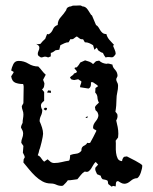

<svg xmlns="http://www.w3.org/2000/svg" viewBox="-20 -691 577 722"><path d="M300 -464Q308 -462 316 -459Q324 -456 330 -450Q334 -454 336 -456Q338 -458 339.5 -459.5Q341 -461 344 -461.5Q347 -462 353 -463Q363 -453 380 -451L385 -452Q390 -452 394 -450.5Q398 -449 403 -448Q403 -439 412.5 -429Q422 -419 422 -405L417 -394Q417 -387 420.5 -381.5Q424 -376 424 -369Q424 -356 421 -343.5Q418 -331 418 -317Q418 -306 417 -294Q416 -282 414 -271L421 -262L422 -255Q422 -246 417 -238Q420 -226 422.5 -213.5Q425 -201 425 -188L424 -174L415 -162Q416 -153 415.5 -140.5Q415 -128 416.5 -116Q418 -104 422.5 -95Q427 -86 439 -85Q439 -90 442.5 -96.5Q446 -103 453 -102L457 -103Q460 -101 469.5 -96.5Q479 -92 489 -86.5Q499 -81 507 -76Q515 -71 515 -68Q515 -58 509.5 -42Q504 -26 496 -21Q483 -21 471 -10.5Q459 0 448 0Q441 0 435 -3.5Q429 -7 424 -10Q417 -10 416 -2.5Q415 5 415 10L405 8L400 11L387 1L385 -11Q381 -14 376 -15Q371 -16 366 -17Q360 -22 359 -30L345 -36Q343 -41 340.5 -46Q338 -51 338 -56L339 -61L349 -72L340 -82Q335 -78 331 -71Q327 -64 323 -57.5Q319 -51 313.5 -47Q308 -43 299 -46Q290 -41 284 -33Q278 -25 271 -17Q262 -16 253 -14.5Q244 -13 235 -13Q231 -7 226.5 -2.5Q222 2 217 7L212 8Q201 8 191.5 3.5Q182 -1 171 -1Q154 -1 139.5 -9Q125 -17 112.5 -29Q100 -41 89 -54.5Q78 -68 68 -80L69 -92L73 -99Q73 -104 70.5 -108Q68 -112 66 -117Q66 -123 67 -129.5Q68 -136 68 -142L60 -154Q60 -163 63.5 -171.5Q67 -180 67 -189Q67 -195 64.5 -200.5Q62 -206 59 -211Q59 -216 61 -220.5Q63 -225 65 -229Q65 -237 66.5 -245Q68 -253 68 -261Q68 -269 65 -276.5Q62 -284 62 -292L68 -303L69 -365Q69 -369 67 -375Q50 -375 37.5 -380Q25 -385 22 -404L31 -418V-421L22 -426Q24 -437 30 -449.5Q36 -462 50 -462Q70 -462 87 -451.5Q104 -441 124 -441Q132 -433 138 -425Q144 -417 152 -410L142 -391L147 -378Q147 -372 145.5 -365.5Q144 -359 138 -355L146 -345V-312Q142 -309 138 -304.5Q134 -300 134 -295Q134 -286 139 -278Q139 -266 134 -256Q129 -246 129 -235Q134 -224 138 -211.5Q142 -199 142 -188Q142 -185 140.5 -176Q139 -167 136.5 -157Q134 -147 131.5 -138Q129 -129 128 -128Q126 -117 122 -107Q130 -104 135 -96Q140 -88 146 -83L159 -92Q164 -87 170 -82.5Q176 -78 184 -78Q198 -78 212 -81.5Q226 -85 240 -87Q243 -92 243 -97.5Q243 -103 244 -108Q255 -112 266.5 -113Q278 -114 286 -124Q286 -133 288.5 -136.5Q291 -140 294 -142Q297 -144 301 -146Q305 -148 308 -154L314 -153L319 -154Q325 -165 331 -176Q337 -187 342 -198V-201Q338 -203 334 -205Q330 -207 330 -212Q330 -223 340 -235Q350 -247 350 -258Q350 -260 348.5 -264Q347 -268 346 -270L339 -277L337 -288Q339 -293 343.5 -297Q348 -301 352 -305Q347 -314 346.5 -324.5Q346 -335 338 -343L339 -360L349 -367Q345 -372 339.5 -375Q334 -378 329 -382H322V-375Q322 -362 313 -358Q305 -359 297 -360.5Q289 -362 281 -363Q281 -369 283.5 -374Q286 -379 286 -385L274 -393L259 -390L249 -392L243 -399Q246 -404 251 -406.5Q256 -409 258 -414Q261 -416 265 -417Q269 -418 269 -423L260 -434L262 -437L269 -438Q273 -442 276 -446.5Q279 -451 282 -456ZM157 -343 161 -351 171 -350 172 -342ZM144 -281 149 -286 157 -285 155 -277 150 -276ZM308 -247 301 -249Q307 -253 310 -254ZM247 -667Q252 -670 257 -670Q262 -670 267 -670Q273 -670 279 -670.5Q285 -671 290 -667Q302 -667 310.5 -654Q319 -641 324 -633L325 -635L341 -597Q347 -594 350.5 -588Q354 -582 357.5 -576.5Q361 -571 366 -567Q371 -563 380 -563Q383 -551 391.5 -541Q400 -531 409 -522L405 -519Q408 -511 411.5 -503.5Q415 -496 415 -488Q410 -480 406.5 -477.5Q403 -475 399 -475.5Q395 -476 389.5 -476.5Q384 -477 377 -475Q374 -479 371.5 -483Q369 -487 367 -492Q362 -493 357.5 -496Q353 -499 349 -502L344 -512L335 -504L330 -521Q322 -526 315 -529Q308 -532 299 -532L292 -544L290 -543Q283 -543 278.5 -547Q274 -551 269 -554Q263 -551 258 -546.5Q253 -542 245 -544L238 -532Q230 -532 222.5 -528.5Q215 -525 207 -521L203 -504L189 -502Q185 -499 180.5 -496Q176 -493 171 -492V-479L161 -475Q159 -476 155.5 -477Q152 -478 150 -478Q146 -478 142.5 -476.5Q139 -475 134 -475Q130 -477 126 -480Q122 -483 122 -488Q122 -494 125 -500Q128 -506 128 -512Q128 -517 124 -520.5Q120 -524 116 -526L124 -525L132 -526Q136 -531 140.5 -536Q145 -541 150 -545L157 -563L163 -562Q174 -568 179 -580.5Q184 -593 197 -597Q197 -614 208.5 -626.5Q220 -639 229 -653Q230 -660 235.5 -663.5Q241 -667 247 -667Z"/></svg>

Font: ErikasBuero
Style: Regular
Weight: 400
Designer: Peter Wiegel
Foundry: Peter Wiegel
Version: Version 1.006